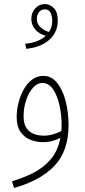

<svg xmlns="http://www.w3.org/2000/svg" viewBox="-20 -694 416 944"><path d="M49 230 39 197Q92 182 142 157Q192 132 228 91Q264 50 277 -16Q259 -7 237 -1Q215 5 190 5Q161 5 131.5 -6Q102 -17 82 -44Q62 -71 62 -119Q62 -153 71 -188.5Q80 -224 96.5 -254Q113 -284 137.5 -302.5Q162 -321 193 -321Q233 -321 260.5 -287Q288 -253 302.5 -198Q317 -143 317 -79Q317 48 248 121Q179 194 49 230ZM96 -122Q96 -85 110.5 -64Q125 -43 147.5 -35Q170 -27 195 -27Q219 -27 242 -34Q265 -41 282 -50Q283 -64 283 -79Q283 -128 272.5 -176Q262 -224 241 -255Q220 -286 188 -286Q163 -286 142 -262.5Q121 -239 108.5 -201.5Q96 -164 96 -122ZM109 -454 104 -479Q139 -482 164 -492.5Q189 -503 205 -518Q172 -527 153 -549.5Q134 -572 134 -601Q134 -632 153.5 -653Q173 -674 201 -674Q225 -674 244.5 -654.5Q264 -635 264 -593Q264 -535 222 -498Q180 -461 109 -454ZM161 -601Q161 -576 179.5 -559.5Q198 -543 221 -537Q237 -561 237 -591Q237 -613 229 -630.5Q221 -648 200 -648Q182 -648 171.5 -634Q161 -620 161 -601Z"/></svg>

Font: Noto Sans Arabic UI XCn XLt
Style: Regular
Weight: 200
Width: 2
Designer: Monotype Design Team, Nadine Chahine and Nizar Qandah
Foundry: Monotype Imaging Inc.
Version: Version 2.010; ttfautohint (v1.8.4.7-5d5b)